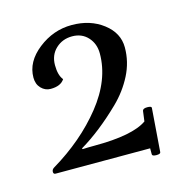

<svg xmlns="http://www.w3.org/2000/svg" viewBox="-84 -571 654 679"><g transform="rotate(-15 243.0 -232.0)"><path d="M402 -135Q404 -143 419.5 -143Q435 -143 435 -137L423 22Q423 29 407.5 29Q392 29 392 22V0H46Q38 0 38 -8.5Q38 -17 46 -22Q160 -90 233.5 -182Q307 -274 307 -370Q307 -406 285 -430Q263 -454 227.5 -454Q192 -454 167.5 -431Q143 -408 143 -371Q143 -334 158 -316Q144 -294 107 -294Q87 -294 72.5 -309Q58 -324 58 -348Q58 -406 113.5 -449.5Q169 -493 236.5 -493Q304 -493 351 -457Q398 -421 398 -368Q398 -315 373.5 -267Q349 -219 309 -180Q233 -106 159 -62L161 -59Q179 -60 205 -60Q344 -60 397 -97Z"/></g></svg>

Font: Sedan SC
Style: Regular
Weight: 400
Designer: Sebastian Salazar
Foundry: Sebastian Salazar
Version: Version 1.001